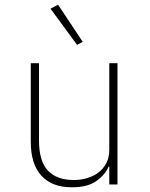

<svg xmlns="http://www.w3.org/2000/svg" viewBox="-20 -785 640 817"><path d="M445 -76H442Q428 -42 390.5 -15Q353 12 286 12Q201 12 156 -37.5Q111 -87 111 -181V-516H146V-187Q146 -99 184 -59Q222 -19 294 -19Q323 -19 350.5 -27Q378 -35 399 -51Q420 -67 432.5 -91Q445 -115 445 -147V-516H480V0H445ZM195 -748 227 -765 332 -607 308 -594Z"/></svg>

Font: IBM Plex Mono ExtraLight
Style: Regular
Weight: 200
Monospace: yes
Designer: Mike Abbink, Paul van der Laan, Pieter van Rosmalen
Foundry: Bold Monday
Version: Version 2.3